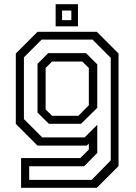

<svg xmlns="http://www.w3.org/2000/svg" viewBox="-20 -691 645 911"><path d="M80 200V59H361L401.5 18.5V-10L391.5 0H158L55 -103V-437L158 -540H439.5L542.5 -437V97L439.5 200ZM118.5 162.5H415L505.5 70V-416.5L419 -503H177.5L93.5 -419V-126L180.5 -39H381.5L441.5 -99V34.5L379 98H118.5ZM212 -103.5 158 -157V-388L209 -439H388L441.5 -385.5V-179.5L364.5 -103.5ZM227 -141.5H351.5L401.5 -191.5V-368.5L370.5 -399H227L196.5 -368.5V-172ZM244 -566V-671H350V-566ZM274.5 -595.5H318.5V-641H274.5Z"/></svg>

Font: Tourney Thin
Style: Regular
Weight: 400
Version: Version 1.015